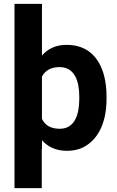

<svg xmlns="http://www.w3.org/2000/svg" viewBox="-20 -770 607 993"><path d="M197 -483V-750H55V203H196V0H197V-45C226 -12 267 10 326 10C359 10 388 4 414 -10C491 -51 531 -141 531 -259V-270C531 -310 527 -347 518 -380C494 -469 436 -538 325 -538C266 -538 226 -516 197 -483ZM289 -104C241 -104 213 -123 197 -155V-374C213 -404 242 -423 288 -423C367 -423 390 -349 390 -270V-259C390 -180 368 -104 289 -104Z"/></svg>

Font: Asimov
Style: Regular
Weight: 500
Designer: Google
Version: Version 2.000980; 2014